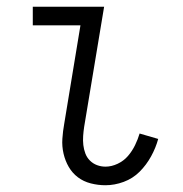

<svg xmlns="http://www.w3.org/2000/svg" viewBox="-20 -540 540 568"><path d="M292 8Q270 8 248.5 2.5Q227 -3 210.5 -15.5Q194 -28 183.5 -46Q173 -64 168 -85.5Q163 -107 164.5 -129.5Q166 -152 170 -174L218 -465H77V-520H288L229 -165Q227 -152 226 -138Q225 -124 226.5 -111Q228 -98 232.5 -86Q237 -74 246 -65Q255 -56 267 -51.5Q279 -47 292 -47Q310 -47 328 -55.5Q346 -64 358.5 -78.5Q371 -93 379.5 -110.5Q388 -128 393 -145L448 -129Q441 -103 427 -77.5Q413 -52 393 -32Q373 -12 346 -2Q319 8 292 8Z"/></svg>

Font: Iosevka Curly Slab Light
Style: Italic
Weight: 300
Italic angle: -9°
Monospace: yes
Designer: Belleve Invis
Foundry: Belleve Invis
Version: Version 22.1.2; ttfautohint (v1.8.4)